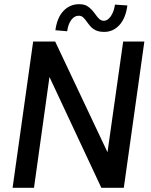

<svg xmlns="http://www.w3.org/2000/svg" viewBox="-20 -895 720 915"><path d="M40 0 138 -697H243L510 -132H487L567 -697H668L570 0H463L198 -566H221L142 0ZM477 -743Q452 -743 436.5 -750.5Q421 -758 411 -769.5Q401 -781 393 -792.5Q385 -804 376.5 -812Q368 -820 355 -820Q335 -820 320 -800.5Q305 -781 300 -746L244 -751Q252 -811 282.5 -843Q313 -875 357 -875Q380 -875 394 -867Q408 -859 418.5 -847Q429 -835 437 -823.5Q445 -812 454 -804Q463 -796 475 -796Q493 -796 508 -817.5Q523 -839 528 -873L587 -869Q579 -808 549 -775.5Q519 -743 477 -743Z"/></svg>

Font: Hanken Grotesk Medium
Style: Italic
Weight: 500
Italic angle: -8°
Designer: Alfredo Marco Pradil
Foundry: Hanken Design Co.
Version: Version 3.013